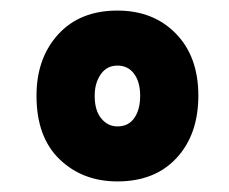

<svg xmlns="http://www.w3.org/2000/svg" viewBox="-20 -600 433 363"><path d="M202 -257Q136 -257 92.5 -299Q49 -341 49 -419Q49 -490 90 -535Q131 -580 202 -580Q270 -580 312.5 -536.5Q355 -493 355 -419Q355 -346 314 -301.5Q273 -257 202 -257ZM202 -361Q223 -361 234 -377Q245 -393 245 -419Q245 -445 233.5 -460.5Q222 -476 202 -476Q182 -476 170.5 -459.5Q159 -443 159 -419Q159 -391 171.5 -376Q184 -361 202 -361Z"/></svg>

Font: Noto Sans Devanagari UI ExtraCondensed Black
Style: Regular
Weight: 900
Width: 2
Designer: Jelle Bosma - Monotype Design Team
Foundry: Monotype Imaging Inc.
Version: Version 2.003